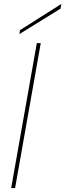

<svg xmlns="http://www.w3.org/2000/svg" viewBox="-20 -960 333 980"><path d="M37 0H57L188 -740H168ZM82 -806 79 -786 289 -916 293 -940Z"/></svg>

Font: Poppins Devanagari Thin
Style: Italic
Weight: 100
Italic angle: -10°
Designer: Ninad Kale (Devanagari), Jonny Pinhorn (Latin)
Foundry: Indian Type Foundry
Version: 4.005